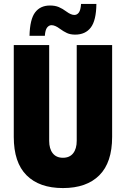

<svg xmlns="http://www.w3.org/2000/svg" viewBox="-20 -940 640 976"><path d="M300 16Q180 16 115 -49Q50 -114 50 -244V-711H230V-224Q230 -184 248 -161Q266 -138 300 -138Q334 -138 352 -161Q370 -184 370 -224V-711H550V-244Q550 -114 485 -49Q420 16 300 16ZM362 -764Q338 -764 320.5 -772Q303 -780 284 -794Q260 -812 242 -812Q229 -812 219.5 -800Q210 -788 208 -758H130Q132 -842 158.5 -877Q185 -912 234 -912Q260 -912 279 -904Q298 -896 318 -881Q341 -864 358 -864Q372 -864 381 -876.5Q390 -889 392 -920H470Q469 -836 441.5 -800Q414 -764 362 -764Z"/></svg>

Font: Geist Mono UltraBlack
Style: Regular
Weight: 900
Monospace: yes
Designer: Basement.studio, Andrés Briganti, Mateo Zaragoza
Foundry: Basement.studio, Vercel, Andrés Briganti, Guido Ferreyra, Mateo Zaragoza
Version: Version 1.400; ttfautohint (v1.8.4.7-5d5b)